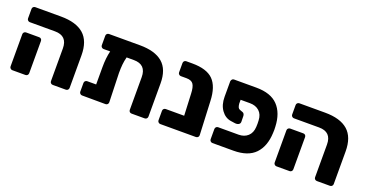

<svg xmlns="http://www.w3.org/2000/svg" viewBox="-33 -1106 3106 1634"><g transform="rotate(20 1520.0 -289.0)"><path d="M425 -25V-321Q425 -435 312 -435H84Q74 -435 66.5 -442.5Q59 -450 59 -460V-546Q59 -557 66.5 -564Q74 -571 84 -571H317Q455 -571 524.5 -510Q594 -449 594 -320V-25Q594 -15 587 -7.5Q580 0 569 0H451Q440 0 432.5 -7Q425 -14 425 -25ZM59 -25V-317Q59 -328 66.5 -335Q74 -342 84 -342H203Q214 -342 221 -335Q228 -328 228 -317V-25Q228 -15 221 -7.5Q214 0 203 0H84Q74 0 66.5 -7.5Q59 -15 59 -25Z M1308 -326V-25Q1308 -15 1301 -7.5Q1294 0 1283 0H1164Q1153 0 1146 -7Q1139 -14 1139 -25V-321Q1139 -435 1026 -435H961Q952 -401 948.5 -367Q945 -333 945 -288L953 -25Q953 -15 946 -7.5Q939 0 928 0L715 -1Q705 -1 697.5 -8.5Q690 -16 690 -26V-105Q690 -116 697.5 -123Q705 -130 715 -130H796V-287Q796 -371 812 -435H752Q742 -435 734.5 -442.5Q727 -450 727 -460V-546Q727 -557 734.5 -564Q742 -571 752 -571H1032Q1169 -571 1238.5 -511.5Q1308 -452 1308 -326Z M1772 -25Q1772 -14 1764.5 -7Q1757 0 1746 0H1424Q1414 0 1406.5 -7.5Q1399 -15 1399 -25V-111Q1399 -122 1406.5 -129Q1414 -136 1424 -136H1591L1582 -333Q1580 -391 1563 -417Q1546 -443 1500 -443H1449Q1439 -443 1431.5 -450.5Q1424 -458 1424 -468V-552Q1424 -563 1431 -570.5Q1438 -578 1449 -578H1504Q1635 -578 1694 -519Q1753 -460 1758 -330Z M1996 -393Q1998 -372 2003.5 -360.5Q2009 -349 2021 -345L2048 -335Q2056 -332 2060.5 -323.5Q2065 -315 2065 -305L2066 -254Q2066 -238 2053 -230Q2040 -222 2020 -224L1979 -230Q1927 -238 1893 -285.5Q1859 -333 1859 -405V-546Q1861 -557 1867.5 -564Q1874 -571 1884 -571H2086Q2218 -571 2282.5 -503.5Q2347 -436 2352 -314Q2353 -304 2353 -286Q2353 -267 2352 -257Q2347 -135 2282.5 -67.5Q2218 0 2086 0H1896Q1886 0 1878.5 -7.5Q1871 -15 1871 -25V-117Q1871 -128 1878 -135.5Q1885 -143 1896 -143H2081Q2132 -143 2164.5 -172.5Q2197 -202 2200 -256Q2201 -266 2201 -286Q2201 -305 2200 -315Q2198 -369 2165.5 -398.5Q2133 -428 2081 -428H1996Z M2817 -25V-321Q2817 -435 2704 -435H2476Q2466 -435 2458.5 -442.5Q2451 -450 2451 -460V-546Q2451 -557 2458.5 -564Q2466 -571 2476 -571H2709Q2847 -571 2916.5 -510Q2986 -449 2986 -320V-25Q2986 -15 2979 -7.5Q2972 0 2961 0H2843Q2832 0 2824.5 -7Q2817 -14 2817 -25ZM2451 -25V-317Q2451 -328 2458.5 -335Q2466 -342 2476 -342H2595Q2606 -342 2613 -335Q2620 -328 2620 -317V-25Q2620 -15 2613 -7.5Q2606 0 2595 0H2476Q2466 0 2458.5 -7.5Q2451 -15 2451 -25Z"/></g></svg>

Font: Hezaedrus
Style: Bold
Weight: 700
Designer: Hubert & Fischer
Foundry: Hubert & Fischer
Version: Version 1.10;September 3, 2019;FontCreator 11.5.0.2425 64-bi